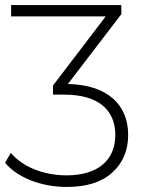

<svg xmlns="http://www.w3.org/2000/svg" viewBox="-44 -542 567 761"><path d="M78 173C122 190 170 199 221 199C299 199 359 180 401 142C443 104 464 54 464 -7C464 -128 381 -206 225 -209L437 -486V-522H0V-477H375L166 -203V-167H210C345 -167 413 -107 413 -7C413 93 344 153 220 153C125 153 43 117 -1 64L-24 103C0 132 34 155 78 173Z"/></svg>

Font: Montserrat Light
Style: Regular
Weight: 300
Designer: Julieta Ulanovsky
Foundry: Julieta Ulanovsky
Version: Version 7.200